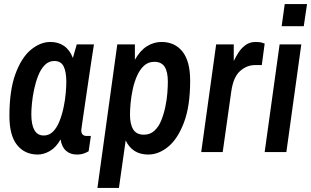

<svg xmlns="http://www.w3.org/2000/svg" viewBox="-20 -743 1520 938"><path d="M165 12Q101 12 63.5 -34.5Q26 -81 26 -177Q26 -302 55.5 -382Q85 -462 131 -500Q177 -538 226 -538Q265 -538 293 -518.5Q321 -499 336 -460L355 -526H439Q439 -526 435.5 -504Q432 -482 426.5 -445.5Q421 -409 414.5 -365Q408 -321 401.5 -277Q395 -233 389.5 -195Q384 -157 380.5 -133.5Q377 -110 377 -107Q377 -92 384 -85.5Q391 -79 401 -79H424L413 -4Q405 1 390.5 6.5Q376 12 355 12Q323 12 302 -7Q281 -26 276 -62Q254 -23 224 -5.5Q194 12 165 12ZM194 -81Q220 -81 239 -100Q258 -119 270.5 -150.5Q283 -182 290.5 -217.5Q298 -253 301 -286.5Q304 -320 304 -343Q304 -392 291 -418.5Q278 -445 245 -445Q218 -445 198.5 -425Q179 -405 166.5 -373Q154 -341 146.5 -305.5Q139 -270 136 -237.5Q133 -205 133 -185Q133 -134 148 -107.5Q163 -81 194 -81Z M456 175 553 -526H639V-451Q665 -497 698.5 -517.5Q732 -538 769 -538Q834 -538 871.5 -491Q909 -444 909 -349Q909 -224 878.5 -144Q848 -64 801.5 -26Q755 12 704 12Q665 12 637.5 -5.5Q610 -23 594 -57L561 175ZM683 -85Q713 -85 734 -104Q755 -123 767.5 -154Q780 -185 787.5 -220Q795 -255 797.5 -288Q800 -321 800 -344Q800 -392 784.5 -416.5Q769 -441 734 -441Q704 -441 683.5 -422Q663 -403 649.5 -372.5Q636 -342 628.5 -307Q621 -272 618 -239Q615 -206 615 -183Q615 -136 631 -110.5Q647 -85 683 -85Z M963 0 1036 -526H1122V-445Q1132 -466 1146 -487.5Q1160 -509 1180.5 -523.5Q1201 -538 1229 -538Q1250 -538 1261.5 -534Q1273 -530 1273 -530L1259 -425H1225Q1186 -425 1153 -396Q1120 -367 1110 -297L1068 0Z M1273 0 1346 -526H1452L1379 0ZM1356 -615 1371 -723H1480L1464 -615Z"/></svg>

Font: Archivo Narrow SemiBold
Style: Italic
Weight: 600
Italic angle: -8°
Designer: Hector Gatti
Foundry: Omnibus-Type
Version: Version 3.002